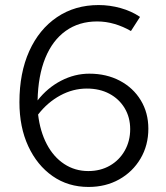

<svg xmlns="http://www.w3.org/2000/svg" viewBox="-20 -731 659 761"><path d="M331 10Q250 10 188.5 -33Q127 -76 92 -151.5Q57 -227 57 -326Q57 -442 96 -528.5Q135 -615 206 -663Q277 -711 371 -711Q415 -711 458 -699Q501 -687 535 -664L499 -608Q468 -626 434 -636Q400 -646 365 -646Q293 -646 240.5 -608.5Q188 -571 159.5 -501Q131 -431 129 -333Q168 -383 222 -411Q276 -439 334 -439Q402 -439 455 -411Q508 -383 538 -333.5Q568 -284 568 -221Q568 -155 537 -102.5Q506 -50 452.5 -20Q399 10 331 10ZM324 -380Q269 -380 218.5 -352.5Q168 -325 131 -277Q139 -210 165.5 -159.5Q192 -109 234.5 -81Q277 -53 330 -53Q378 -53 415.5 -74.5Q453 -96 474.5 -134Q496 -172 496 -219Q496 -266 474 -302.5Q452 -339 413.5 -359.5Q375 -380 324 -380Z"/></svg>

Font: Red Hat Text VF
Style: Regular
Weight: 300
Designer: Pentagram, MCKL
Foundry: Pentagram, MCKL
Version: Version 1.023